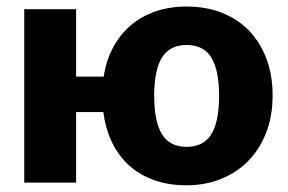

<svg xmlns="http://www.w3.org/2000/svg" viewBox="-20 -546 860 574"><path d="M538 -107Q588.5 -107 611.8 -144.8Q635 -182.5 635 -259.5Q635 -336.5 611.8 -374Q588.5 -411.5 538 -411.5Q487.5 -411.5 464.2 -374Q441 -336.5 441 -259.5Q441 -182.5 464.2 -144.8Q487.5 -107 538 -107ZM290 -317Q297.5 -366 318.5 -404.8Q339.5 -443.5 371.2 -470.5Q403 -497.5 445.2 -512Q487.5 -526.5 538 -526.5Q595.5 -526.5 642.8 -508Q690 -489.5 723.8 -455Q757.5 -420.5 776.2 -371.2Q795 -322 795 -260.5Q795 -198.5 775.5 -148.8Q756 -99 721.5 -64.2Q687 -29.5 640 -10.8Q593 8 538 8Q485.5 8 442.2 -7Q399 -22 367.2 -50.2Q335.5 -78.5 315.5 -119.2Q295.5 -160 289 -211H207.5V0H52.5V-518.5H207.5V-317Z"/></svg>

Font: Lato 2
Style: Regular
Weight: 900
Designer: Lukasz Dziedzic with Adam Twardoch and Botio Nikoltchev
Foundry: tyPoland Lukasz Dziedzic
Version: Version 2.015; 2015-08-06; http://www.latofonts.com/